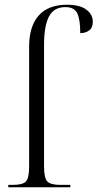

<svg xmlns="http://www.w3.org/2000/svg" viewBox="-20 -791 412 811"><path d="M15 0V-10H34Q76 -10 89.5 -24.5Q103 -39 103 -87V-593Q103 -680 143.5 -725.5Q184 -771 263 -771Q317 -771 344.5 -750.5Q372 -730 372 -699Q372 -674 356.5 -662.5Q341 -651 319 -651Q319 -708 306.5 -734.5Q294 -761 256 -761Q208 -761 187 -721.5Q166 -682 166 -601V-89Q166 -40 179.5 -25Q193 -10 236 -10H277V0Z"/></svg>

Font: Noto Serif Display SemiCondensed Light
Style: Regular
Weight: 300
Width: 4
Designer: Monotype Design Team
Foundry: Monotype Imaging Inc.
Version: Version 2.009